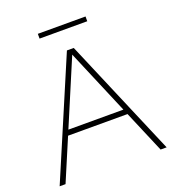

<svg xmlns="http://www.w3.org/2000/svg" viewBox="-156 -1013 1034 1135"><g transform="rotate(-20 360.5 -445.5)"><path d="M659 0 547 -264H173L61 0H24L339 -740H382L697 0ZM187 -297H533L360 -706ZM211 -861V-891H511V-861Z"/></g></svg>

Font: Encode Sans Expanded Thin
Style: Regular
Weight: 250
Width: 7
Designer: Multiple Designers
Foundry: Impallari Type
Version: Version 2.000